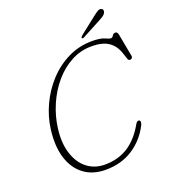

<svg xmlns="http://www.w3.org/2000/svg" viewBox="-157 -987 986 1115"><g transform="rotate(-20 335.5 -429.0)"><path d="M585.5 -187Q591 -184 590.2 -174.5Q589.5 -165 584 -155Q544 -77.5 472.5 -31.2Q401 15 304 15Q225.5 15 171.5 -25.2Q117.5 -65.5 94.2 -139.2Q71 -213 83.5 -313Q93 -389.5 126.5 -461.2Q160 -533 213 -590.2Q266 -647.5 334.8 -681.2Q403.5 -715 483.5 -715Q533.5 -715 559 -703.8Q584.5 -692.5 592.5 -692.5Q602.5 -692.5 609 -703.8Q615.5 -715 628.5 -715Q640.5 -715 644.5 -694L670.5 -555Q672 -548 667.2 -542.5Q662.5 -537 655.5 -537Q645 -537 641.5 -548L628 -588.5Q612 -637 574.5 -662.2Q537 -687.5 471.5 -687.5Q402.5 -687.5 343.5 -655.8Q284.5 -624 238.8 -570Q193 -516 163.8 -448.5Q134.5 -381 125 -309.5Q113 -220.5 133.8 -154.2Q154.5 -88 200.5 -51.5Q246.5 -15 310.5 -15Q392.5 -15 454 -54.2Q515.5 -93.5 560.5 -173Q572 -194 585.5 -187ZM542.5 -844.5Q562 -860 575 -868Q588 -876 599 -871.5Q607 -868 608.5 -859.8Q610 -851.5 604.5 -843Q599 -833.5 587.8 -826.5Q576.5 -819.5 562.5 -812L446 -750Q438 -746 434.5 -751.5Q433 -754.5 435.8 -758.2Q438.5 -762 441.5 -765Z"/></g></svg>

Font: Fraunces 9pt SuperSoft Thin
Style: Italic
Weight: 100
Italic angle: -16°
Version: Version 1.000;[0bf87f6ff]